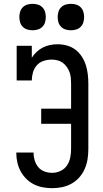

<svg xmlns="http://www.w3.org/2000/svg" viewBox="-20 -974 540 1002"><path d="M253 8Q228 8 203.5 3.5Q179 -1 157 -12Q135 -23 117 -41Q99 -59 87.5 -80.5Q76 -102 70.5 -126.5Q65 -151 65 -176Q65 -176 65 -177Q65 -178 65 -178H155Q155 -178 155 -177.5Q155 -177 155 -177Q155 -157 161 -137Q167 -117 180 -101.5Q193 -86 212.5 -79Q232 -72 253 -72Q275 -72 296 -82Q317 -92 329.5 -110.5Q342 -129 346.5 -151.5Q351 -174 351 -196V-328H195V-407H351V-539Q351 -554 349.5 -569Q348 -584 342.5 -598.5Q337 -613 328 -625.5Q319 -638 306.5 -647Q294 -656 279 -659.5Q264 -663 249 -663Q228 -663 207 -656Q186 -649 172 -633Q158 -617 152 -596Q146 -575 146 -554H67V-735H146V-673Q157 -690 171.5 -703.5Q186 -717 203.5 -726Q221 -735 240.5 -739Q260 -743 280 -743Q305 -743 329 -736.5Q353 -730 372.5 -715.5Q392 -701 406 -680Q420 -659 427.5 -635.5Q435 -612 438 -587.5Q441 -563 441 -539V-196Q441 -170 437 -144Q433 -118 422.5 -93.5Q412 -69 394.5 -49Q377 -29 354 -16Q331 -3 305 2.5Q279 8 253 8ZM350 -816Q336 -816 322.5 -820Q309 -824 299 -834Q289 -844 285 -857.5Q281 -871 281 -885Q281 -899 285 -912.5Q289 -926 299 -936Q309 -946 322.5 -950Q336 -954 350 -954Q364 -954 377.5 -950Q391 -946 401 -936Q411 -926 415 -912.5Q419 -899 419 -885Q419 -871 415 -857.5Q411 -844 401 -834Q391 -824 377.5 -820Q364 -816 350 -816ZM150 -816Q136 -816 122.5 -820Q109 -824 99 -834Q89 -844 85 -857.5Q81 -871 81 -885Q81 -899 85 -912.5Q89 -926 99 -936Q109 -946 122.5 -950Q136 -954 150 -954Q164 -954 177.5 -950Q191 -946 201 -936Q211 -926 215 -912.5Q219 -899 219 -885Q219 -871 215 -857.5Q211 -844 201 -834Q191 -824 177.5 -820Q164 -816 150 -816Z"/></svg>

Font: Iosevka Slab Medium
Style: Regular
Weight: 500
Monospace: yes
Designer: Belleve Invis
Foundry: Belleve Invis
Version: Version 11.1.1; ttfautohint (v1.8.3)